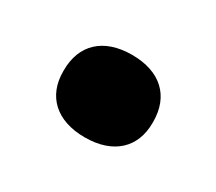

<svg xmlns="http://www.w3.org/2000/svg" viewBox="-52 -431 407 361"><g transform="rotate(30 151.5 -250.5)"><path d="M55 -251V-248C55 -195 90 -161 152 -161C214 -161 249 -195 249 -248V-251C249 -306 214 -340 152 -340C90 -340 55 -306 55 -251Z"/></g></svg>

Font: LT Wave Text Black
Style: Regular
Weight: 900
Designer: Daniel Lyons
Version: Version 2.5 (Glyphs App)